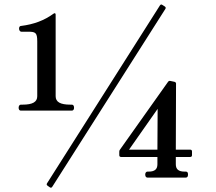

<svg xmlns="http://www.w3.org/2000/svg" viewBox="-20 -801 975 866"><path d="M723 -772 712 -779C708 -782 704 -781 701 -776L192 26C189 31 191 34 195 37L205 44C209 47 213 46 216 41L726 -761C729 -766 727 -769 723 -772ZM304 -302C311 -302 314 -308 314 -315C314 -323 311 -329 304 -329H297C252 -329 231 -341 231 -367V-735C231 -741 227 -744 221 -739C180 -709 132 -691 75 -684C69 -684 66 -679 66 -672C66 -665 70 -658 76 -658H104C140 -658 148 -655 148 -614V-367C148 -341 127 -329 82 -329H74C68 -329 64 -323 64 -315C64 -307 68 -302 74 -302ZM818 0C825 0 828 -5 828 -14C828 -23 825 -27 818 -27H812C785 -27 773 -38 773 -60V-93H838C843 -93 846 -96 846 -101V-118C846 -123 843 -126 838 -126H773L774 -424C774 -428 771 -431 767 -432L748 -436C744 -437 740 -435 738 -432L521 -126C519 -123 518 -121 518 -117V-101C518 -96 521 -93 526 -93H690V-60C690 -38 678 -27 651 -27H645C639 -27 635 -21 635 -14C635 -5 639 0 645 0ZM691 -310 690 -126H562Z"/></svg>

Font: Shippori Mincho OTF
Style: Bold
Weight: 800
Designer: FONTDASU
Foundry: FONTDASU / Google Inc. / but / Adobe
Version: Version 3.300;hotconv 1.0.109;makeotfexe 2.5.65596